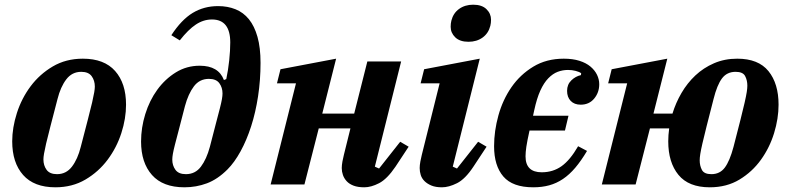

<svg xmlns="http://www.w3.org/2000/svg" viewBox="-20 -786 3369 818"><path d="M223 -44Q262 -44 286.5 -76Q311 -108 324 -160Q342 -230 354 -275.5Q366 -321 372.5 -349.5Q379 -378 381.5 -393Q384 -408 384 -417Q384 -443 370.5 -461.5Q357 -480 326 -480Q287 -480 262.5 -448Q238 -416 225 -364Q207 -294 195 -248.5Q183 -203 176.5 -174.5Q170 -146 167.5 -131Q165 -116 165 -107Q165 -81 178.5 -62.5Q192 -44 223 -44ZM216 12Q125 12 78.5 -40.5Q32 -93 32 -184Q32 -242 52 -304.5Q72 -367 110.5 -418.5Q149 -470 205 -503Q261 -536 333 -536Q424 -536 470.5 -483.5Q517 -431 517 -340Q517 -281 497 -219Q477 -157 438.5 -105.5Q400 -54 344 -21Q288 12 216 12Z M766 12Q674 12 627.5 -40.5Q581 -93 581 -183Q581 -242 599 -300Q617 -358 650 -403.5Q683 -449 729 -477.5Q775 -506 831 -506Q911 -506 934 -445L944 -449Q952 -486 956.5 -528.5Q961 -571 961 -605Q961 -703 883 -703Q847 -703 814.5 -681.5Q782 -660 746 -614L710 -636Q753 -702 801 -731Q849 -760 909 -760Q950 -760 983.5 -746.5Q1017 -733 1040.5 -704Q1064 -675 1077 -629Q1090 -583 1090 -518Q1090 -445 1079.5 -376Q1069 -307 1050 -248Q1031 -189 1005 -141.5Q979 -94 949 -64Q907 -22 861.5 -5Q816 12 766 12ZM772 -44Q812 -44 836 -76Q860 -108 874 -160Q889 -219 899.5 -258.5Q910 -298 916.5 -323.5Q923 -349 925.5 -363.5Q928 -378 928 -388Q928 -413 914.5 -431.5Q901 -450 870 -450Q830 -450 806 -418Q782 -386 768 -334Q753 -275 742.5 -235.5Q732 -196 725.5 -170.5Q719 -145 716.5 -130.5Q714 -116 714 -106Q714 -81 727.5 -62.5Q741 -44 772 -44Z M1532 12Q1505 12 1486.5 5Q1468 -2 1457 -14Q1446 -26 1441 -40.5Q1436 -55 1436 -70Q1436 -82 1439 -98.5Q1442 -115 1445 -126L1473 -239H1338L1277 0H1133L1241 -431H1160L1175 -491L1412 -536L1353 -302H1489L1545 -524H1689L1577 -76L1595 -68L1685 -182L1721 -161L1665 -76Q1629 -23 1595 -5.5Q1561 12 1532 12Z M1863 12Q1836 12 1818 4.5Q1800 -3 1788.5 -14.5Q1777 -26 1772.5 -40.5Q1768 -55 1768 -70Q1768 -82 1771 -98.5Q1774 -115 1777 -126L1853 -431H1772L1787 -491L2024 -536L1909 -76L1927 -68L2017 -182L2053 -161L1997 -76Q1962 -23 1927 -5.5Q1892 12 1863 12ZM1996 -766Q2033 -766 2052.5 -747Q2072 -728 2072 -702Q2072 -688 2069 -676Q2061 -644 2036 -626Q2011 -608 1976 -608Q1939 -608 1919.5 -627Q1900 -646 1900 -672Q1900 -686 1903 -698Q1911 -730 1936 -748Q1961 -766 1996 -766Z M2252 12Q2164 12 2124.5 -34Q2085 -80 2085 -163Q2085 -228 2103.5 -294.5Q2122 -361 2159 -414.5Q2196 -468 2252 -502Q2308 -536 2382 -536Q2420 -536 2448.5 -527Q2477 -518 2495.5 -502.5Q2514 -487 2523.5 -467.5Q2533 -448 2533 -427Q2533 -392 2511.5 -366Q2490 -340 2454 -340Q2427 -340 2411.5 -356Q2396 -372 2396 -399Q2396 -426 2414 -443.5Q2432 -461 2455 -466L2456 -474Q2448 -480 2432.5 -484Q2417 -488 2400 -488Q2377 -488 2356 -480Q2335 -472 2316 -452.5Q2297 -433 2282 -400Q2267 -367 2256 -316L2251 -293H2402L2387 -230H2236Q2226 -185 2222.5 -161Q2219 -137 2219 -120Q2219 -52 2288 -52Q2336 -52 2372.5 -78Q2409 -104 2443 -163L2481 -143Q2456 -101 2431 -71.5Q2406 -42 2378.5 -23.5Q2351 -5 2320 3.5Q2289 12 2252 12Z M3004 12Q2914 12 2870.5 -41Q2827 -94 2827 -184Q2827 -197 2828 -211Q2829 -225 2831 -239H2749L2688 0H2544L2652 -431H2571L2586 -491L2823 -536L2764 -302H2845Q2859 -348 2883.5 -390Q2908 -432 2942.5 -464.5Q2977 -497 3022 -516.5Q3067 -536 3121 -536Q3211 -536 3254 -483Q3297 -430 3297 -340Q3297 -281 3278 -219Q3259 -157 3222 -105.5Q3185 -54 3130.5 -21Q3076 12 3004 12ZM3011 -44Q3047 -44 3068 -72Q3089 -100 3105 -160Q3123 -230 3134.5 -275Q3146 -320 3152.5 -349Q3159 -378 3161.5 -394Q3164 -410 3164 -421Q3164 -444 3154.5 -462Q3145 -480 3114 -480Q3077 -480 3056 -452Q3035 -424 3020 -364Q3002 -294 2990.5 -248.5Q2979 -203 2972.5 -174.5Q2966 -146 2963.5 -130Q2961 -114 2961 -103Q2961 -80 2970.5 -62Q2980 -44 3011 -44Z"/></svg>

Font: IBM Plex Serif
Style: Bold Italic
Weight: 700
Italic angle: -14°
Designer: Mike Abbink, Paul van der Laan, Pieter van Rosmalen
Foundry: Bold Monday
Version: Version 3.001